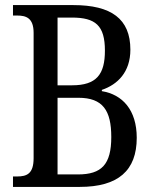

<svg xmlns="http://www.w3.org/2000/svg" viewBox="-20 -734 607 754"><path d="M31 0H293C444 0 517 -64 517 -193C517 -302 461 -363 380 -376V-381C442 -402 492 -451 492 -539C492 -660 417 -714 268 -714H31V-673H47C82 -673 112 -664 112 -605V-113C112 -52 86 -41 47 -41H31ZM263 -399H206V-665H262C355 -665 392 -634 392 -535C392 -442 359 -399 263 -399ZM286 -49H206V-350H288C384 -350 417 -300 417 -196C417 -88 379 -49 286 -49Z"/></svg>

Font: Noto Serif Ethiopic Cn
Style: Regular
Weight: 400
Width: 3
Designer: Monotype Design Team
Foundry: Monotype Imaging Inc.
Version: Version 2.102